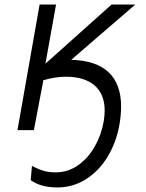

<svg xmlns="http://www.w3.org/2000/svg" viewBox="-20 -570 640 841"><path d="M114.5 219 120 156.5Q149 172 172.2 178.5Q195.5 185 224 185Q277 185 321 154.5Q365 124 394.2 73.2Q423.5 22.5 434 -37Q438.5 -63.5 438.5 -85.5Q438.5 -157.5 394.2 -195.8Q350 -234 267 -234Q226 -234 170 -219L128.5 0H56.5L153.5 -550H225.5L179 -291L468.5 -550H572.5L292 -308Q401.5 -305 456 -253.2Q510.5 -201.5 510.5 -103Q510.5 -66.5 503 -23Q489 54.5 451.2 116.8Q413.5 179 356.5 215Q299.5 251 231.5 251Q158 251 114.5 219Z"/></svg>

Font: JuliaMono Medium
Style: Italic
Weight: 500
Italic angle: -9°
Monospace: yes
Designer: cormullion
Foundry: corm
Version: Version 0.054; ttfautohint (v1.8.4)